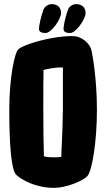

<svg xmlns="http://www.w3.org/2000/svg" viewBox="-20 -895 515 931"><path d="M201 -735C229 -735 276 -802 276 -832C276 -859 259 -875 230 -875C212 -875 197 -862 191 -849C180 -820 169 -772 169 -756C169 -746 173 -735 201 -735ZM320 -735C348 -735 395 -802 395 -832C395 -859 377 -875 349 -875C331 -875 315 -862 310 -849C299 -820 288 -772 288 -756C288 -746 292 -735 320 -735ZM450 -364C450 -513 427 -647 420 -662C410 -684 380 -720 330 -720C223 -720 90 -677 69 -656C50 -639 25 -513 25 -364C25 -199 34 -70 59 -47C84 -24 151 16 243 16C298 16 385 -17 406 -44C425 -69 450 -199 450 -364ZM193 -137C191 -195 190 -272 190 -364C190 -450 190 -514 191 -556C217 -562 249 -568 274 -568C277 -568 281 -568 285 -568V-364C285 -323 282 -234 277 -134C265 -133 254 -132 243 -132C225 -132 209 -133 193 -137Z"/></svg>

Font: Manosque
Style: Regular
Weight: 400
Designer: Ariel Martín Pérez
Foundry: Ariel Martín Pérez
Version: Version 1.005;hotconv 1.0.109;makeotfexe 2.5.65596